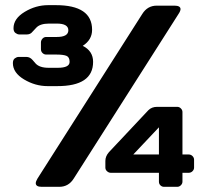

<svg xmlns="http://www.w3.org/2000/svg" viewBox="-20 -722 800 742"><path d="M29.8 -478Q29.8 -491.2 37.4 -496.6Q44.9 -502 51.8 -502H82Q95.7 -502 106 -490Q116.2 -478 117.2 -477.1Q132.3 -460 168 -460H203.1Q249 -460 249 -482.9Q249 -501 237.1 -506.1Q225.1 -511.2 196.8 -511.2H158.2Q150.4 -511.2 144.3 -517.1Q138.2 -522.9 138.2 -532.2V-558.1Q138.2 -565.9 144 -572.5Q149.9 -579.1 158.2 -579.1H199.2Q244.1 -579.1 244.1 -605Q244.1 -630.9 199.2 -630.9H169.9Q133.8 -630.9 119.1 -613.8Q110.8 -605.5 107.9 -601.8Q105 -598.1 101.1 -594.7Q93.8 -588.9 84 -588.9H54.2Q47.4 -588.9 39.8 -594.5Q32.2 -600.1 32.2 -612.8Q32.2 -649.9 75.2 -676Q118.2 -702.1 166 -702.1H195.8Q335.9 -702.1 335.9 -606.9Q335.9 -567.9 299.8 -544.9Q339.8 -524.9 339.8 -482.9Q339.8 -388.7 200.2 -389.2H164.1Q116.2 -389.2 73 -415Q29.8 -440.9 29.8 -478ZM125 -32.2 529.8 -668Q549.8 -700.2 585.9 -700.2H653.8Q677.2 -700.2 677.7 -687Q677.7 -679.7 669.9 -668L265.1 -32.2Q245.1 0 209 0H141.1Q118.7 0 118.2 -13.7Q118.2 -21 125 -32.2ZM387.2 -100.1Q387.2 -118.2 400.9 -133.8L553.2 -295.9Q566.4 -309.1 586.9 -309.1H665Q672.9 -309.1 679 -303Q685.1 -296.9 685.1 -289.1V-125H709Q717.8 -125 723.9 -118.9Q730 -112.8 730 -105V-74.2Q730 -66.4 723.9 -60.3Q717.8 -54.2 709 -54.2H685.1V-20Q685.1 -12.2 679 -6.1Q672.9 0 665 0H613.8Q606 0 600.1 -5.6Q594.2 -11.2 594.2 -20V-54.2H408.2Q400.4 -54.2 393.8 -60.1Q387.2 -65.9 387.2 -74.2ZM495.1 -125H594.2V-230Z"/></svg>

Font: Days One
Style: Regular
Weight: 400
Designer: Alexander Kalachev, Alexey Maslov, Jovanny Lemonad
Foundry: Alexander Kalachev, Alexey Maslov, Jovanny Lemonad
Version: Version 1.002